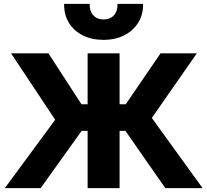

<svg xmlns="http://www.w3.org/2000/svg" viewBox="-20 -977 1077 997"><path d="M838.5 0 584.5 -364.5 813.5 -700H1002L768.5 -364.5L1032 0ZM5 0 266.5 -355 37.5 -700H231.5L450.5 -362.5L191 0ZM435 0V-297.5H316.5V-435.5H435V-700H601V-435.5H720.5V-297.5H601V0ZM518 -770Q455.5 -770 409 -793.8Q362.5 -817.5 337.2 -859.5Q312 -901.5 313 -957H446Q444 -920.5 463.8 -898.2Q483.5 -876 518 -876Q552.5 -876 572 -898.2Q591.5 -920.5 590 -957H723Q724 -902.5 698.2 -860.2Q672.5 -818 625.8 -794Q579 -770 518 -770Z"/></svg>

Font: Geologica Roman
Style: Bold
Weight: 700
Designer: Sindre Bremnes, Frode Helland
Foundry: Monokrom Skriftforlag AS
Version: Version 1.010;gftools[0.9.28]